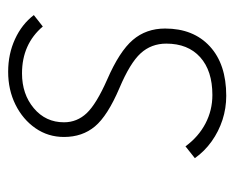

<svg xmlns="http://www.w3.org/2000/svg" viewBox="-72 -491 575 471"><g transform="rotate(-90 215.5 -255.5)"><path d="M216 12Q185.5 12 157 2.8Q128.5 -6.5 104.2 -23.8Q80 -41 63 -65L92 -88Q115.5 -56 148 -39Q180.5 -22 218 -22Q277.5 -22 310.8 -52Q344 -82 344 -135Q344 -172 320.2 -198Q296.5 -224 235 -250Q167 -279 141 -310Q115 -341 115 -386Q115 -425 136.5 -456Q158 -487 194.2 -505Q230.5 -523 275 -523Q318.5 -523 355 -506.2Q391.5 -489.5 414 -460L386 -438Q342.5 -489 271 -489Q220 -489 185.5 -460Q151 -431 151 -386Q151 -354 173.5 -330.2Q196 -306.5 256 -280Q325 -250 353 -217.2Q381 -184.5 381 -138Q381 -68.5 337.2 -28.2Q293.5 12 216 12Z"/></g></svg>

Font: Overpass Thin
Style: Italic
Weight: 250
Italic angle: -10°
Designer: Delve Withrington, Dave Bailey, Thomas Jockin
Foundry: Delve Fonts LLC
Version: Version 4.000